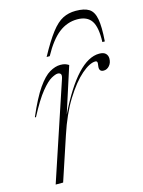

<svg xmlns="http://www.w3.org/2000/svg" viewBox="-113 -804 648 870"><g transform="rotate(-15 211.5 -368.5)"><path d="M189.5 -455Q195 -471 190.8 -477.2Q186.5 -483.5 176.5 -483.5Q166.5 -483.5 146.8 -472.8Q127 -462 98 -426.5Q69 -391 30.5 -317.5L26 -319.5Q61.5 -402 91.5 -445Q121.5 -488 148 -503.2Q174.5 -518.5 198 -518.5Q211.5 -518.5 220.2 -515.8Q229 -513 237.5 -507.5L168.5 -293.5Q280 -522 381.5 -522Q402 -522 411.5 -512.8Q421 -503.5 421 -489Q421 -469 409.5 -455.8Q398 -442.5 382.5 -442.5Q359 -442.5 363.5 -470Q366 -483.5 363.8 -488Q361.5 -492.5 356 -492.5Q329 -492.5 290 -458.8Q251 -425 211 -360.8Q171 -296.5 141 -205L73 0H38ZM325.5 -698Q278.5 -698 239.2 -667.8Q200 -637.5 162.5 -569H148Q185 -637 213 -673.2Q241 -709.5 268 -723.2Q295 -737 328.5 -737Q369.5 -737 391 -723.2Q412.5 -709.5 419.2 -673.2Q426 -637 421 -569H409.5Q412 -638.5 392 -668.2Q372 -698 325.5 -698Z"/></g></svg>

Font: Newsreader 72pt ExtraLight
Style: Italic
Weight: 275
Italic angle: -17°
Designer: Hugues Gentile
Foundry: Production Type
Version: Version 1.003; ttfautohint (v1.8.3)